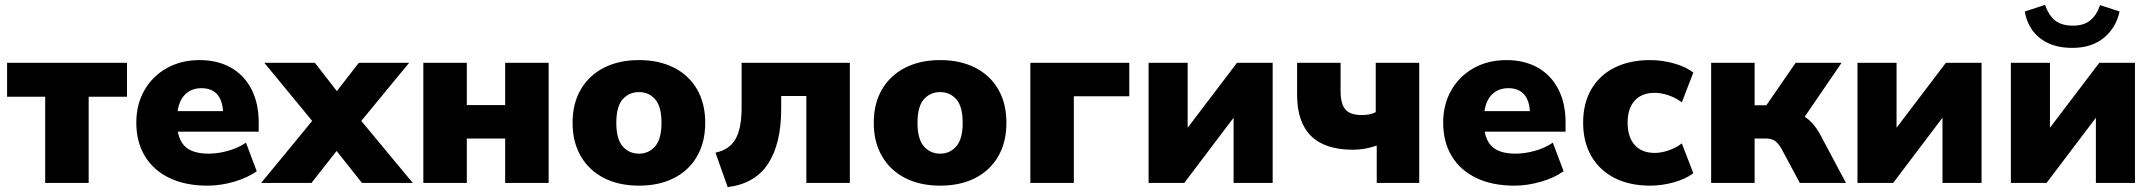

<svg xmlns="http://www.w3.org/2000/svg" viewBox="-20 -749 8820 786"><path d="M165 0V-353H9V-492H500V-353H343V0Z M829 11Q739 11 673.5 -20.5Q608 -52 573 -110Q538 -168 538 -247Q538 -322 571.5 -380Q605 -438 663.5 -470.5Q722 -503 797 -503Q871 -503 925.5 -472Q980 -441 1009.5 -383.5Q1039 -326 1039 -249V-210H708Q717 -162 748 -141Q779 -120 834 -120Q872 -120 913.5 -131.5Q955 -143 987 -165L1031 -48Q993 -21 938 -5Q883 11 829 11ZM805 -388Q765 -388 739.5 -364Q714 -340 707 -294H893Q890 -341 867.5 -364.5Q845 -388 805 -388Z M1049 0 1258 -254 1062 -492H1269L1359 -376L1449 -492H1655L1459 -254L1670 0H1462L1358 -131L1255 0Z M1713 0V-492H1891V-319H2048V-492H2226V0H2048V-182H1891V0Z M2596 11Q2514 11 2453 -20Q2392 -51 2358 -109Q2324 -167 2324 -246Q2324 -326 2358 -383.5Q2392 -441 2453 -472Q2514 -503 2596 -503Q2678 -503 2739 -472Q2800 -441 2833.5 -383.5Q2867 -326 2867 -246Q2867 -167 2833.5 -109Q2800 -51 2739 -20Q2678 11 2596 11ZM2596 -120Q2636 -120 2662 -150Q2688 -180 2688 -246Q2688 -313 2662 -342.5Q2636 -372 2596 -372Q2555 -372 2529 -342.5Q2503 -313 2503 -246Q2503 -180 2529 -150Q2555 -120 2596 -120Z M2959 17 2909 -124Q2966 -136 2991 -179.5Q3016 -223 3016 -309V-492H3459V0H3281V-356H3178V-303Q3178 -161 3124.5 -79Q3071 3 2959 17Z M3829 11Q3747 11 3686 -20Q3625 -51 3591 -109Q3557 -167 3557 -246Q3557 -326 3591 -383.5Q3625 -441 3686 -472Q3747 -503 3829 -503Q3911 -503 3972 -472Q4033 -441 4066.5 -383.5Q4100 -326 4100 -246Q4100 -167 4066.5 -109Q4033 -51 3972 -20Q3911 11 3829 11ZM3829 -120Q3869 -120 3895 -150Q3921 -180 3921 -246Q3921 -313 3895 -342.5Q3869 -372 3829 -372Q3788 -372 3762 -342.5Q3736 -313 3736 -246Q3736 -180 3762 -150Q3788 -120 3829 -120Z M4198 0V-492H4603V-355H4376V0Z M4682 0V-492H4842V-226L5044 -492H5190V0H5030V-267L4828 0Z M5616 0V-153Q5590 -144 5566 -140Q5542 -136 5519 -136Q5290 -136 5290 -361V-492H5468V-377Q5468 -324 5487.5 -301Q5507 -278 5556 -278Q5572 -278 5586.5 -281Q5601 -284 5612 -290V-492H5790V0Z M6179 11Q6089 11 6023.5 -20.5Q5958 -52 5923 -110Q5888 -168 5888 -247Q5888 -322 5921.5 -380Q5955 -438 6013.5 -470.5Q6072 -503 6147 -503Q6221 -503 6275.5 -472Q6330 -441 6359.5 -383.5Q6389 -326 6389 -249V-210H6058Q6067 -162 6098 -141Q6129 -120 6184 -120Q6222 -120 6263.5 -131.5Q6305 -143 6337 -165L6381 -48Q6343 -21 6288 -5Q6233 11 6179 11ZM6155 -388Q6115 -388 6089.5 -364Q6064 -340 6057 -294H6243Q6240 -341 6217.5 -364.5Q6195 -388 6155 -388Z M6735 11Q6652 11 6590.5 -20Q6529 -51 6495 -109Q6461 -167 6461 -247Q6461 -327 6495 -384.5Q6529 -442 6590.5 -472.5Q6652 -503 6735 -503Q6784 -503 6832.5 -489.5Q6881 -476 6912 -452L6865 -330Q6842 -348 6811.5 -358.5Q6781 -369 6754 -369Q6701 -369 6672 -337Q6643 -305 6643 -247Q6643 -188 6672 -155.5Q6701 -123 6754 -123Q6781 -123 6811.5 -133.5Q6842 -144 6865 -162L6912 -40Q6881 -16 6832 -2.5Q6783 11 6735 11Z M6985 0V-492H7163V-318H7211L7331 -492H7519L7368 -271Q7388 -258 7403.5 -239.5Q7419 -221 7431 -199L7537 0H7348L7273 -140Q7259 -164 7245 -173Q7231 -182 7209 -182H7163V0Z M7584 0V-492H7744V-226L7946 -492H8092V0H7932V-267L7730 0Z M8212 0V-492H8372V-226L8574 -492H8720V0H8560V-267L8358 0ZM8464 -553Q8404 -553 8362.5 -573.5Q8321 -594 8298 -628Q8275 -662 8269 -702L8352 -729Q8368 -684 8394.5 -664Q8421 -644 8466 -644Q8511 -644 8537.5 -666Q8564 -688 8577 -728L8657 -702Q8643 -636 8593 -594.5Q8543 -553 8464 -553Z"/></svg>

Font: Nunito Sans Black
Style: Regular
Weight: 900
Designer: Vernon Adams
Foundry: Vernon Adams
Version: Version 3.006; ttfautohint (v1.8.3)